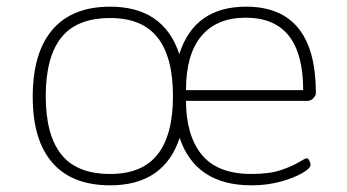

<svg xmlns="http://www.w3.org/2000/svg" viewBox="-20 -549 1040 575"><path d="M310 6Q196 6 137 -61.5Q78 -129 78 -259Q78 -391 137 -460Q196 -529 310 -529Q470 -529 517 -387Q562 -529 717 -529Q926 -529 926 -270Q926 -263 918.5 -255Q911 -247 902 -247H537Q537 -144 584 -86Q631 -28 733 -28Q788 -28 822.5 -40Q857 -52 875.5 -63.5Q894 -75 899 -75Q903 -75 906.5 -67.5Q910 -60 910 -55Q910 -45 885 -30.5Q860 -16 820 -5Q780 6 733 6Q566 6 518 -136Q471 6 310 6ZM537 -279H888Q888 -496 716 -496Q629 -496 583 -441Q537 -386 537 -279ZM310 -28Q406 -28 452 -86.5Q498 -145 498 -261Q498 -378 452 -436.5Q406 -495 310 -495Q210 -495 163.5 -436.5Q117 -378 117 -261Q117 -145 163.5 -86.5Q210 -28 310 -28Z"/></svg>

Font: Asap Semi Expanded Thin
Style: Regular
Weight: 100
Width: 6
Designer: Pablo Cosgaya
Foundry: Omnibus-Type
Version: Version 3.001; ttfautohint (v1.8.4.7-5d5b)